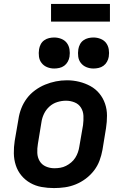

<svg xmlns="http://www.w3.org/2000/svg" viewBox="-20 -950 640 978"><path d="M255 8Q223 8 192 2.5Q161 -3 134.5 -18Q108 -33 89 -56Q70 -79 60.5 -108Q51 -137 50.5 -169Q50 -201 55 -233L74 -343Q78 -371 88.5 -398Q99 -425 116.5 -448.5Q134 -472 158.5 -490Q183 -508 210 -519Q237 -530 264.5 -535.5Q292 -541 321 -541Q353 -541 383.5 -533.5Q414 -526 440.5 -511.5Q467 -497 486 -474Q505 -451 515 -422Q525 -393 525 -361Q525 -329 520 -297L502 -187Q497 -159 487 -132Q477 -105 459 -81.5Q441 -58 417 -40Q393 -22 366 -11Q339 0 311 4Q283 8 255 8ZM257 -93Q272 -93 287 -95.5Q302 -98 316 -105Q330 -112 342.5 -122.5Q355 -133 363.5 -146.5Q372 -160 377 -174.5Q382 -189 384 -203L403 -313Q406 -337 405 -360Q404 -383 392.5 -401.5Q381 -420 360 -428.5Q339 -437 316 -437Q294 -437 271.5 -430Q249 -423 231.5 -407Q214 -391 204 -370Q194 -349 191 -327L173 -217Q169 -194 170 -171Q171 -148 182 -129.5Q193 -111 213.5 -102Q234 -93 257 -93ZM456 -601Q437 -601 420 -608Q403 -615 392 -629Q381 -643 378.5 -661.5Q376 -680 379 -699Q381 -712 387.5 -724.5Q394 -737 405.5 -745Q417 -753 430 -756Q443 -759 456 -759Q475 -759 492.5 -752Q510 -745 520.5 -731Q531 -717 534 -698.5Q537 -680 534 -661Q532 -648 525 -635.5Q518 -623 507 -615Q496 -607 482.5 -604Q469 -601 456 -601ZM256 -601Q237 -601 220 -608Q203 -615 192 -629Q181 -643 178.5 -661.5Q176 -680 179 -699Q181 -712 187.5 -724.5Q194 -737 205.5 -745Q217 -753 230 -756Q243 -759 256 -759Q275 -759 292.5 -752Q310 -745 320.5 -731Q331 -717 334 -698.5Q337 -680 334 -661Q332 -648 325 -635.5Q318 -623 307 -615Q296 -607 282.5 -604Q269 -601 256 -601ZM240 -840V-930H540V-840Z"/></svg>

Font: Iosevka Curly Extended Oblique
Style: Bold
Weight: 700
Width: 7
Italic angle: -9°
Monospace: yes
Designer: Belleve Invis
Foundry: Belleve Invis
Version: Version 11.1.0; ttfautohint (v1.8.3)